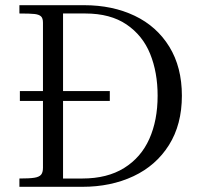

<svg xmlns="http://www.w3.org/2000/svg" viewBox="-20 -720 776 740"><path d="M56.6 -369.1H403.2V-330.9H56.6ZM54.8 -32Q93.6 -32 112.1 -34.9Q130.6 -37.8 138.1 -46.4Q145.6 -55.1 145.6 -73.4V-632.6Q145.6 -649.8 138 -656.9Q130.4 -664.1 112.9 -666.1Q95.4 -668 54.8 -668V-700H303.9Q413.5 -700 498.9 -659.3Q584.2 -618.6 632.6 -539.9Q681 -461.2 681 -351Q681 -240.1 631.2 -160.9Q581.4 -81.8 494.4 -40.9Q407.4 0 297.5 0H54.8ZM297.5 -32Q393.2 -32 458.4 -72.5Q523.5 -113 555.5 -184.6Q587.5 -256.2 587.5 -351Q587.5 -441.2 558.7 -512.3Q529.9 -583.4 467.6 -625.7Q405.2 -668 308.9 -668H223V-32Z"/></svg>

Font: Didactic
Style: Regular
Weight: 400
Designer: Tyler Finck
Foundry: Etcetera Type Co
Version: Version 3.007;FEAKit 1.0